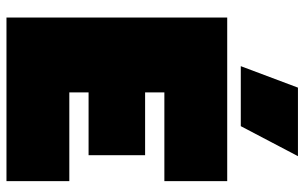

<svg xmlns="http://www.w3.org/2000/svg" viewBox="-198 -766 963 608"><g transform="rotate(90 284.0 -461.5)"><path d="M257 -923H474L379 -742H189ZM35 -699H553V-500H272V-439H471V-260H272V-199H553V0H35Z"/></g></svg>

Font: Prompt Black
Style: Regular
Weight: 900
Designer: Katatrad Team
Foundry: CadsonDemak
Version: Version 1.001